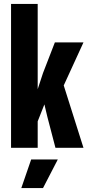

<svg xmlns="http://www.w3.org/2000/svg" viewBox="-20 -749 452 973"><path d="M36 0V-729H171V-297L198 -379L258 -534H403L303 -316L403 0H261L220 -157L205 -220L171 -134V0ZM88 204 138 59H273L198 204Z"/></svg>

Font: Mona Sans Condensed
Style: Bold
Weight: 700
Width: 3
Designer: Deni Anggara
Foundry: GitHub
Version: Version 2.000